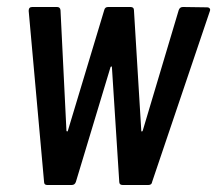

<svg xmlns="http://www.w3.org/2000/svg" viewBox="-20 -529 621 549"><path d="M106 -9 62 -498Q62 -509 72 -509H143Q152 -509 153 -500L170 -155Q171 -153 172 -153Q173 -153 174 -155L278 -500Q280 -509 289 -509H353Q363 -509 363 -500L384 -155Q384 -153 385.5 -153Q387 -153 388 -155L491 -500Q494 -509 503 -509L573 -508Q577 -508 579.5 -505Q582 -502 580 -497L415 -9Q414 0 404 0H331Q321 0 321 -9L300 -337Q300 -339 298.5 -339Q297 -339 296 -337L197 -9Q194 0 185 0H115Q106 0 106 -9Z"/></svg>

Font: Barlow Condensed Medium
Style: Italic
Weight: 500
Width: 3
Italic angle: -7°
Designer: Jeremy Tribby
Foundry: Tribby Type
Version: Version 1.408